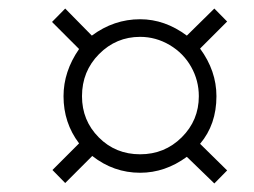

<svg xmlns="http://www.w3.org/2000/svg" viewBox="-20 -577 591 447"><path d="M127.9 -353Q127.9 -410.6 164.1 -462.9L101.1 -525.9L131.8 -557.1L193.8 -494.1Q245.1 -532.2 306.2 -532.2Q363.8 -532.2 415 -494.1L479 -557.1L508.8 -526.9L445.8 -463.9Q483.9 -412.1 483.9 -353Q483.9 -287.1 445.8 -242.2L508.8 -180.2L479 -149.9L415 -211.9Q364.3 -174.8 306.2 -174.8Q244.6 -174.8 194.8 -213.9L131.8 -150.9L102.1 -181.2L164.1 -243.2Q127.9 -291 127.9 -353ZM170.9 -353Q170.9 -296.4 210 -257.1Q249 -217.8 306.2 -217.8Q363.3 -217.8 403.1 -257.3Q442.9 -296.9 442.9 -353Q442.9 -389.6 425 -421.4Q407.2 -453.1 375 -472.2Q342.8 -491.2 306.2 -491.2Q250.5 -491.2 210.7 -451.2Q170.9 -411.1 170.9 -353Z"/></svg>

Font: TypoPRO Open Sans
Style: Italic
Weight: 300
Italic angle: -12°
Foundry: Ascender Corporation
Version: Version 1.10